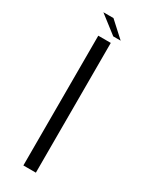

<svg xmlns="http://www.w3.org/2000/svg" viewBox="-204 -821 680 865"><g transform="rotate(30 136.5 -389.0)"><path d="M89.5 0H154.5V-675H89.5ZM149.5 -706H188L109 -778H56.5Z"/></g></svg>

Font: Anybody SemiExpanded Light
Style: Regular
Weight: 300
Width: 6
Version: Version 1.113;gftools[0.9.25]